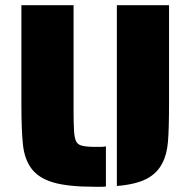

<svg xmlns="http://www.w3.org/2000/svg" viewBox="-20 -708 730 736"><path d="M99 -64Q74 -99 68 -153Q62 -207 62 -314V-688H262V-274Q262 -237 264 -203Q266 -176 273 -164Q280 -152 297 -149Q312 -145 345 -145H368Q376 -145 386 -147V7Q379 8 366 8H345Q240 8 183 -9Q126 -26 99 -64ZM428 -688H628V-314Q628 -216 624 -166Q620 -116 602 -82Q582 -43 541 -22Q500 -1 428 5Z"/></svg>

Font: Saira Stencil One
Style: Regular
Weight: 400
Designer: Hector Gatti with collaboration of the Omnibus-Type team
Foundry: Omnibus-Type
Version: Version 1.004